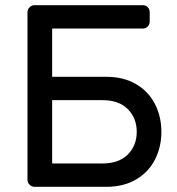

<svg xmlns="http://www.w3.org/2000/svg" viewBox="-20 -720 683 740"><path d="M602 -212Q602 -153 577 -104.5Q552 -56 504 -28Q456 0 390 0H113Q102 0 94 -8Q86 -16 86 -27V-673Q86 -684 94 -692Q102 -700 113 -700H531Q542 -700 549.5 -692Q557 -684 557 -673V-637Q557 -626 549.5 -618Q542 -610 531 -610H181V-424H390Q456 -424 504 -396Q552 -368 577 -319.5Q602 -271 602 -212ZM181 -334V-90H375Q438 -90 472.5 -124.5Q507 -159 507 -212Q507 -265 472.5 -299.5Q438 -334 375 -334Z"/></svg>

Font: Rubik
Style: Regular
Weight: 400
Designer: Hubert & Fischer
Foundry: Hubert & Fischer
Version: Version 1.100